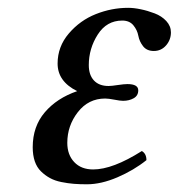

<svg xmlns="http://www.w3.org/2000/svg" viewBox="-20 -462 459 493"><path d="M152.8 -95.2Q152.8 -64.5 170.7 -45.7Q188.5 -26.9 219.2 -26.9Q269.5 -26.9 344.2 -74.2Q356 -67.4 356 -50.8Q323.7 -24.9 281.7 -6.8Q239.7 11.2 203.1 11.2Q184.6 11.2 169.4 10Q154.3 8.8 137.5 5.4Q120.6 2 108.2 -4.9Q95.7 -11.7 85.2 -22Q74.7 -32.2 69.3 -47.9Q64 -63.5 64 -84Q64 -137.2 95 -173.6Q126 -210 178.2 -228Q127.9 -252.9 127.9 -298.8Q127.9 -342.3 156.7 -376Q185.5 -409.7 226.1 -425.8Q266.6 -441.9 309.1 -441.9Q323.7 -441.9 341.3 -438.2Q358.9 -434.6 377 -427.7Q395 -420.9 407 -408Q418.9 -395 418.9 -378.9Q418.9 -359.9 406.5 -345.5Q394 -331.1 375 -331.1Q356.9 -331.1 347.4 -343.3Q337.9 -355.5 335.2 -370.1Q332.5 -384.8 322.5 -397Q312.5 -409.2 293.9 -409.2Q253.9 -409.2 231 -373.3Q208 -337.4 208 -294.9Q208 -269.5 221.2 -255.4Q234.4 -241.2 258.8 -241.2Q266.6 -241.2 282.7 -243.7Q298.8 -246.1 307.1 -246.1Q335 -246.1 335 -230Q335 -216.3 323.2 -209.7Q311.5 -203.1 295.9 -203.1Q288.6 -203.1 273.4 -206.1Q258.3 -209 250 -209Q207 -209 179.9 -174.1Q152.8 -139.2 152.8 -95.2Z"/></svg>

Font: Common Serif Medium
Style: Italic
Weight: 500
Italic angle: -12°
Designer: Philipp H. Poll, Khaled Hosny
Foundry: Stefan Peev, Context Ltd.
Version: Version 1.026